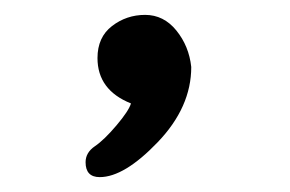

<svg xmlns="http://www.w3.org/2000/svg" viewBox="-20 -128 390 258"><path d="M114 110Q95 110 95 90Q95 77 107.5 68.5Q120 60 136.5 40.5Q153 21 156 11Q111 -7 111 -50Q111 -78 130.5 -93Q150 -108 175 -108Q200 -108 217 -87Q234 -66 237 -38Q237 16 192 63Q147 110 114 110Z"/></svg>

Font: linja waso lili
Style: Bold
Weight: 400
Designer: Fontworks Inc.
Version: Version 1.000;August 6, 2022;FontCreator 14.0.0.2814 64-bit